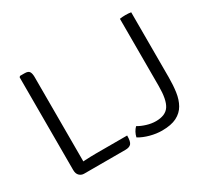

<svg xmlns="http://www.w3.org/2000/svg" viewBox="-138 -902 1218 1128"><g transform="rotate(-30 471.0 -338.0)"><path d="M175.5 0H143.5Q125 0 111.8 -12.8Q98.5 -25.5 98.5 -51.5V-680L104.5 -686H135.5Q160.5 -686 168 -673.5Q175.5 -661 175.5 -636.5ZM474.5 -68Q474.5 -26.5 462.5 -13.2Q450.5 0 423.5 0H143.5L105.5 -57Q141 -63 184 -65.5Q227 -68 262 -68ZM547.5 -89.5Q570.5 -75.5 602.2 -65.8Q634 -56 664 -56Q729 -56 754.8 -95.2Q780.5 -134.5 780.5 -226V-683Q788.5 -684.5 798.8 -685.2Q809 -686 819.5 -686Q829.5 -686 839.5 -685.2Q849.5 -684.5 857 -683V-241Q857 -188.5 850.5 -143Q844 -97.5 824.5 -63Q805 -28.5 767.2 -9.2Q729.5 10 667.5 10Q629.5 10 588.2 -1Q547 -12 516 -31Q520 -48.5 527.8 -63Q535.5 -77.5 547.5 -89.5Z"/></g></svg>

Font: Signika SC
Style: Regular
Weight: 300
Designer: Anna Giedryś
Foundry: Anna Giedryś
Version: Version 2.000